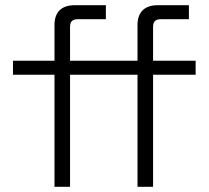

<svg xmlns="http://www.w3.org/2000/svg" viewBox="-20 -720 804 740"><path d="M190 0H250V-432H510V0H570V-432H734V-486H570V-616C570 -636 578 -646 600 -646H708V-700H588C536 -700 510 -672 510 -624V-486H250V-616C250 -636 258 -646 280 -646H388V-700H268C216 -700 190 -672 190 -624V-486H30V-432H190Z"/></svg>

Font: Meta Space Light
Style: Regular
Weight: 300
Designer: Meta Pool / Florian Karsten
Foundry: Meta Pool / Florian Karsten
Version: Version 2.000;Glyphs 3.1.1 (3137)